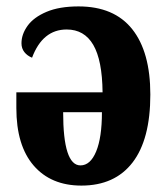

<svg xmlns="http://www.w3.org/2000/svg" viewBox="-20 -569 525 599"><path d="M31 -232V-281H300Q299 -381 271 -429Q243 -477 188 -477Q113 -477 80 -389Q65 -395 56 -406.5Q47 -418 47 -434Q47 -462 66 -488.5Q85 -515 125 -532Q165 -549 225 -549Q336 -549 392.5 -478Q449 -407 449 -274Q449 -134 393.5 -62Q338 10 234 10Q139 10 85 -52.5Q31 -115 31 -232ZM298 -219H177Q177 -53 231 -53Q262 -53 280 -96.5Q298 -140 298 -219Z"/></svg>

Font: Noto Serif CondExtraBold
Style: Regular
Weight: 800
Width: 3
Designer: Monotype Design Team
Foundry: Monotype Imaging Inc.
Version: Version 1.001